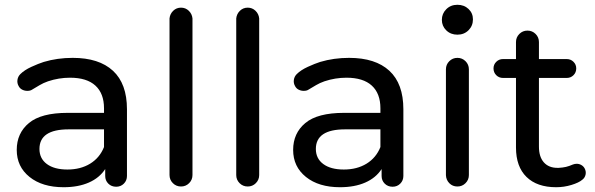

<svg xmlns="http://www.w3.org/2000/svg" viewBox="-20 -777 2487 803"><path d="M284 -535Q394 -535 452.5 -481Q511 -427 511 -320V-41Q511 -22 498 -9Q485 4 466 4Q446 4 433 -9Q420 -22 420 -41V-70Q396 -33 351.5 -13.5Q307 6 246 6Q157 6 103.5 -37Q50 -80 50 -150Q50 -220 101 -262.5Q152 -305 263 -305H415V-324Q415 -386 379 -419Q343 -452 273 -452Q226 -452 181 -437Q161 -430 146 -421Q131 -412 114 -402Q107 -397 94 -397Q83 -397 73 -402Q63 -407 58 -417Q51 -429 53 -443Q55 -457 65 -467Q82 -484 111.5 -497.5Q141 -511 163 -518Q220 -535 284 -535ZM262 -68Q317 -68 357 -92.5Q397 -117 415 -162V-236H267Q145 -236 145 -154Q145 -114 176 -91Q207 -68 262 -68Z M689 -700Q691 -719 704.5 -732Q718 -745 737 -745Q756 -745 769.5 -732Q783 -719 785 -700V-45Q785 -25 771 -11Q757 3 737 3Q717 3 703 -11Q689 -25 689 -45Z M968 -700Q970 -719 983.5 -732Q997 -745 1016 -745Q1035 -745 1048.5 -732Q1062 -719 1064 -700V-45Q1064 -25 1050 -11Q1036 3 1016 3Q996 3 982 -11Q968 -25 968 -45Z M1440 -535Q1550 -535 1608.5 -481Q1667 -427 1667 -320V-41Q1667 -22 1654 -9Q1641 4 1622 4Q1602 4 1589 -9Q1576 -22 1576 -41V-70Q1552 -33 1507.5 -13.5Q1463 6 1402 6Q1313 6 1259.5 -37Q1206 -80 1206 -150Q1206 -220 1257 -262.5Q1308 -305 1419 -305H1571V-324Q1571 -386 1535 -419Q1499 -452 1429 -452Q1382 -452 1337 -437Q1317 -430 1302 -421Q1287 -412 1270 -402Q1263 -397 1250 -397Q1239 -397 1229 -402Q1219 -407 1214 -417Q1207 -429 1209 -443Q1211 -457 1221 -467Q1238 -484 1267.5 -497.5Q1297 -511 1319 -518Q1376 -535 1440 -535ZM1418 -68Q1473 -68 1513 -92.5Q1553 -117 1571 -162V-236H1423Q1301 -236 1301 -154Q1301 -114 1332 -91Q1363 -68 1418 -68Z M1941 -45Q1941 -25 1927 -11Q1913 3 1893 3Q1873 3 1859.5 -10.5Q1846 -24 1845 -44V-487Q1845 -507 1859 -521Q1873 -535 1893 -535Q1913 -535 1927 -521Q1941 -507 1941 -487ZM1893 -632Q1865 -632 1846.5 -650Q1828 -668 1828 -694Q1828 -720 1846.5 -738.5Q1865 -757 1893 -757Q1921 -757 1939.5 -739.5Q1958 -722 1958 -696Q1958 -669 1939.5 -650.5Q1921 -632 1893 -632Z M2415 -25Q2401 -13 2370 -3.5Q2339 6 2306 6Q2226 6 2182 -37Q2138 -80 2138 -160V-451H2084Q2067 -451 2055.5 -462.5Q2044 -474 2044 -491Q2044 -507 2055.5 -518.5Q2067 -530 2084 -530H2138V-601Q2138 -621 2152 -635Q2166 -649 2186 -649Q2206 -649 2220 -635Q2234 -621 2234 -601V-530H2350Q2367 -530 2378.5 -518.5Q2390 -507 2390 -491Q2390 -474 2378.5 -462.5Q2367 -451 2350 -451H2234V-164Q2234 -121 2254.5 -98Q2275 -75 2311 -75Q2314 -75 2317 -75Q2334 -76 2347 -79Q2360 -82 2376 -89Q2376 -89 2376 -89Q2376 -89 2376 -89Q2376 -89 2376 -89Q2376 -89 2376 -89Q2376 -89 2376 -89Q2376 -89 2376 -89Q2376 -89 2376 -89Q2384 -92 2392 -92Q2402 -92 2411 -87Q2420 -82 2425 -73Q2432 -60 2429 -46.5Q2426 -33 2415 -25Z"/></svg>

Font: Sepalumica Med
Style: Regular
Weight: 500
Designer: Julieta Ulanovsky
Foundry: Julieta Ulanovsky
Version: Version 7.200